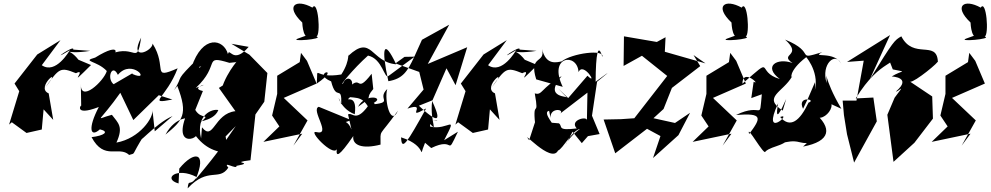

<svg xmlns="http://www.w3.org/2000/svg" viewBox="-20 -802 5453 1057"><path d="M383 -529C393 -561 237 -448 365 -526C362 -522 287 -390 210 -443L313 -581L185 -502L60 -342L86 -300L30 -116L45 -129L126 -70L210 -89L220 -200L273 -142L248 -288C169 -321 338 -452 229 -320C307 -428 311 -434 398 -399C466 -434 335 -299 481 -444L412 -473C350 -553 313 -496 477 -522Z M832 -79 819 -199C828 -156 749 -40 621 -17C661 -105 631 -124 596 -170C499 -145 519 -116 648 -299L629 -319L714 -141L889 -312L854 -278L929 -254C784 -226 896 -261 958 -426C809 -361 904 -429 820 -562C821 -521 687 -461 757 -595C733 -437 729 -559 591 -506C617 -487 659 -581 504 -485C426 -463 514 -469 568 -411C552 -355 420 -232 425 -342L427 -216C431 -239 376 -156 524 -213C462 -95 477 -42 530 -90C585 -77 552 -55 484 -47C554 85 634 -2 691 51C732 37 695 66 775 -60C712 24 834 -123 930 -163ZM759 -318 708 -398 605 -338 620 -330C558 -353 595 -462 629 -390C707 -484 818 -346 708 -395Z M1222 -51 1278 -108C1210 -13 1207 6 1057 185C1122 33 1049 26 967 126L963 208C873 183 952 114 1063 173C1024 230 1019 177 1013 235C1126 114 1186 198 1237 121C1202 80 1286 135 1282 111C1393 91 1233 96 1359 80L1390 -208L1371 -150L1435 -242L1452 -400L1353 -501L1254 -561L1349 -544C1262 -443 1244 -545 1235 -504C1212 -588 1095 -615 1034 -431C1134 -434 1115 -458 1076 -428C1099 -490 1016 -386 1083 -493C928 -341 997 -397 938 -305L956 -329C1018 -170 985 -139 891 -61C949 -168 1033 -149 999 -151C933 38 1130 -62 1039 -81C1095 8 1162 36 1237 40ZM1273 -373 1185 -318 1276 -190C1158 -177 1155 -21 1092 -101L1087 -40C1055 -171 1151 -205 1182 -196C1155 -126 1026 -131 1088 -132C1142 -180 1088 -140 1055 -197L1097 -301C1011 -319 1172 -356 1058 -318C1197 -447 1094 -501 1243 -456L1280 -460C1319 -501 1230 -418 1199 -309Z M1595 0 1673 -139 1542 -263 1723 -342 1670 -467 1637 -511 1630 -460 1506 -385V-285L1478 -166L1518 -106L1430 -21L1644 -66ZM1621 -590C1565 -570 1770 -587 1722 -601C1747 -610 1731 -808 1700 -760C1609 -811 1547 -770 1644 -678C1644 -678 1648 -550 1704 -620Z M1915 -89C1879 -185 1797 -92 1913 -141L1735 -214C1688 -199 1810 -53 1721 -75C1672 -87 1814 63 1834 19C1829 63 1844 64 1925 -53C1918 -2 1975 20 2075 -6C2076 -96 2060 -38 2171 -193C2130 -100 2094 -255 2112 -312C2049 -253 2161 -238 2011 -225C2126 -263 1992 -296 1951 -214C2048 -282 1982 -250 2035 -312L2026 -396C1930 -272 1981 -412 1883 -303C1958 -334 1896 -409 1868 -342C1844 -323 1923 -422 2006 -496C2086 -479 2096 -364 2119 -384L2260 -488C2223 -408 2197 -368 2118 -355C2077 -541 2092 -594 2161 -448C2021 -460 2028 -616 1898 -495C1892 -527 1914 -476 1859 -392C1700 -365 1732 -455 1724 -342C1870 -442 1688 -402 1803 -354C1832 -238 1862 -342 1859 -227C1830 -315 1842 -206 1933 -173C1950 -299 1868 -232 1907 -267C1964 -262 2001 -265 2042 -124C2033 -195 2065 -233 2023 -243C1941 -115 1922 -188 1896 -172Z M2354 13C2492 -54 2431 70 2501 -77L2425 -30C2504 -183 2447 -81 2348 -105C2338 -161 2453 -127 2331 -139C2404 -56 2344 -124 2359 -246C2390 -178 2428 -86 2286 -220L2361 -250L2438 -426L2488 -333L2552 -542L2335 -450L2453 -666L2303 -583L2261 -490L2207 -489L2157 -453L2288 -406L2312 -309L2223 -204C2341 -245 2203 -135 2326 -205C2220 -15 2191 33 2188 -46C2348 5 2275 92 2320 -16Z M2840 -529C2850 -561 2694 -448 2822 -526C2819 -522 2744 -390 2667 -443L2770 -581L2642 -502L2517 -342L2543 -300L2487 -116L2502 -129L2583 -70L2667 -89L2677 -200L2730 -142L2705 -288C2626 -321 2795 -452 2686 -320C2764 -428 2768 -434 2855 -399C2923 -434 2792 -299 2938 -444L2869 -473C2807 -553 2770 -496 2934 -522Z M3281 -64 3239 -165 3267 -352C3313 -389 3372 -436 3259 -352C3260 -506 3272 -570 3296 -489C3310 -533 3128 -509 3072 -464C3045 -459 2986 -440 2964 -532C2984 -449 2889 -502 2932 -365L3078 -324C2995 -495 3159 -514 3165 -405C3191 -466 3276 -325 3214 -385L3108 -262L3052 -316L3104 -262C3121 -275 2965 -256 3072 -383C2957 -317 2966 -275 2924 -288C2952 -132 2905 -283 2930 -85C2938 -184 2939 -168 2893 -30C2838 -103 3014 103 3052 27C3080 16 3129 -84 3173 -92C3092 -37 3064 60 3132 -77L3183 -14C3269 -112 3267 -106 3180 -46ZM3011 -153C3006 -215 3100 -200 3059 -173L3214 -292L3211 -138C3217 -166 3112 -142 3155 -95C3043 -81 3080 -106 3057 -123L3009 -127C3058 -86 2958 -185 3003 -192Z M3529 -107 3633 -202 3679 -318 3835 -438 3798 -499 3864 -453 3640 -517 3644 -597 3596 -571 3415 -602 3413 -439 3514 -495 3693 -352 3654 -385 3472 -151 3399 -146 3303 -144 3367 42 3542 -93 3616 -53 3575 68 3715 -58 3779 -181 3696 -125 3488 -171Z M3958 0 4036 -139 3905 -263 4086 -342 4033 -467 4000 -511 3993 -460 3869 -385V-285L3841 -166L3881 -106L3793 -21L4007 -66ZM3984 -590C3928 -570 4133 -587 4085 -601C4110 -610 4094 -808 4063 -760C3972 -811 3910 -770 4007 -678C4007 -678 4011 -550 4067 -620Z M4116 -262 4174 -283C4159 -127 4182 -242 4032 -169C4181 -181 4172 -154 4104 -64C4086 -127 4189 62 4194 32C4234 -5 4322 6 4339 -74C4259 23 4304 -41 4383 -19C4494 10 4514 -105 4401 5C4553 -24 4566 -96 4458 -187C4487 -80 4647 -266 4490 -259L4612 -203C4509 -377 4531 -432 4531 -345C4497 -449 4583 -525 4613 -445C4581 -527 4437 -479 4507 -515C4351 -468 4481 -511 4302 -584C4404 -492 4265 -507 4343 -455C4258 -486 4179 -437 4273 -367C4135 -407 4252 -503 4067 -341C4068 -431 4172 -328 4129 -352ZM4429 -262 4401 -203C4365 -278 4480 -254 4431 -237C4383 -135 4330 -94 4275 -158C4348 -186 4168 -26 4264 -234C4242 -113 4283 -200 4308 -257L4289 -193C4174 -268 4292 -294 4341 -382C4338 -361 4314 -407 4418 -487C4403 -506 4493 -414 4466 -306C4446 -298 4472 -267 4467 -350Z M4895 -420C4978 -402 4948 -418 4889 -381C4889 -381 5004 -377 4913 -299C4920 -291 4976 -356 4905 -264L4865 -170L4899 89L5014 -16L5116 -149L5112 -271L4991 -352C5016 -349 5157 -465 5143 -466C5135 -582 5008 -473 4942 -602C4904 -580 4900 -578 4769 -366L4880 -609L4643 -461L4735 -468L4695 -248H4619L4626 -169L4643 -63L4682 93L4807 -134L4788 -265L4691 -260C4832 -491 4934 -437 4866 -494Z M5274 0 5352 -139 5221 -263 5402 -342 5349 -467 5316 -511 5309 -460 5185 -385V-285L5157 -166L5197 -106L5109 -21L5323 -66ZM5300 -590C5244 -570 5449 -587 5401 -601C5426 -610 5410 -808 5379 -760C5288 -811 5226 -770 5323 -678C5323 -678 5327 -550 5383 -620Z"/></svg>

Font: Asimov Silicon
Style: Regular
Weight: 400
Designer: Google
Version: Version 2.000980; 2014